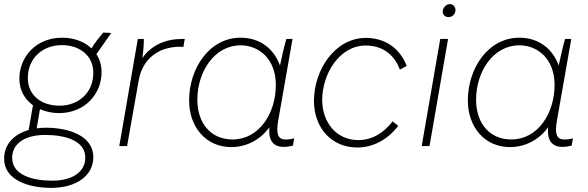

<svg xmlns="http://www.w3.org/2000/svg" viewBox="-28 -709 2852 932"><path d="M258 -160C386 -160 465 -255 465 -358C465 -392 456 -422 440 -446L512 -549L473 -551C453 -527 433 -502 416 -474C381 -508 329 -526 274 -526C144 -526 66 -430 66 -327C66 -271 92 -227 132 -198L111 -78C39 -57 -8 -8 -8 61C-8 166 112 203 221 203C339 203 425 146 425 54C425 -51 304 -89 195 -89C179 -89 164 -88 150 -86L166 -179C194 -167 225 -160 258 -160ZM226 168C132 168 31 142 31 57C31 -14 96 -54 191 -54C285 -54 386 -28 386 56C386 128 320 168 226 168ZM261 -196C174 -196 107 -245 107 -331C107 -425 178 -490 272 -490C358 -490 425 -440 425 -355C425 -261 355 -196 261 -196Z M551 0H589L645 -317C663 -423 741 -482 845 -482C851 -482 857 -482 862 -481L869 -520H858C775 -520 707 -490 663 -427C668 -463 671 -499 670 -520H641Z M1348 4C1364 4 1377 2 1394 -2L1400 -38C1385 -33 1374 -32 1357 -32C1317 -32 1313 -67 1322 -121L1392 -520H1362C1351 -483 1338 -424 1331 -391C1302 -472 1234 -526 1140 -526C988 -526 890 -377 890 -221C890 -91 973 5 1094 5C1171 5 1236 -32 1280 -91C1273 -27 1300 4 1348 4ZM1140 -489C1230 -489 1311 -422 1311 -297C1311 -159 1230 -32 1101 -32C996 -32 930 -110 930 -225C930 -360 1012 -489 1140 -489Z M1706 7C1782 7 1853 -30 1905 -98L1878 -120C1834 -63 1778 -29 1711 -29C1607 -29 1536 -113 1536 -224C1536 -349 1619 -488 1747 -488C1829 -488 1886 -444 1913 -371L1946 -389C1914 -473 1843 -525 1748 -525C1598 -525 1496 -370 1496 -219C1496 -89 1581 7 1706 7Z M2019 0H2057L2147 -520H2109ZM2149 -626C2167 -626 2183 -640 2183 -660C2183 -675 2172 -689 2156 -689C2138 -689 2121 -672 2121 -653C2121 -638 2132 -626 2149 -626Z M2701 4C2717 4 2730 2 2747 -2L2753 -38C2738 -33 2727 -32 2710 -32C2670 -32 2666 -67 2675 -121L2745 -520H2715C2704 -483 2691 -424 2684 -391C2655 -472 2587 -526 2493 -526C2341 -526 2243 -377 2243 -221C2243 -91 2326 5 2447 5C2524 5 2589 -32 2633 -91C2626 -27 2653 4 2701 4ZM2493 -489C2583 -489 2664 -422 2664 -297C2664 -159 2583 -32 2454 -32C2349 -32 2283 -110 2283 -225C2283 -360 2365 -489 2493 -489Z"/></svg>

Font: Fixel Text 20240404 ExtraLight
Style: Italic
Weight: 200
Width: 4
Italic angle: -10°
Designer: AlfaBravo + MacPaw
Foundry: Kyrylo Tkachov, Marchela Mozhyna, Serhii Makarenko, Maria Weinstein, Zakhar Kryvoshyya
Version: Version 1.211;Glyphs 3.2 (3225)